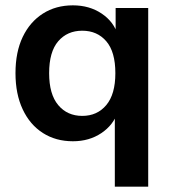

<svg xmlns="http://www.w3.org/2000/svg" viewBox="-20 -519 640 719"><path d="M410 180V-100H421Q405 -51 359.5 -20.5Q314 10 253 10Q189 10 140.5 -21Q92 -52 65 -109.5Q38 -167 38 -245Q38 -324 65 -380.5Q92 -437 140.5 -468Q189 -499 253 -499Q315 -499 361 -468Q407 -437 422 -386H413V-489H535V180ZM288 -85Q344 -85 378 -125.5Q412 -166 412 -245Q412 -325 378 -364.5Q344 -404 288 -404Q232 -404 198 -364.5Q164 -325 164 -245Q164 -166 198 -125.5Q232 -85 288 -85Z"/></svg>

Font: Nunito Sans 12pt ExtraLight 12pt
Style: Bold
Weight: 700
Version: Version 3.101;gftools[0.9.27]